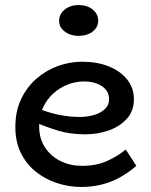

<svg xmlns="http://www.w3.org/2000/svg" viewBox="-20 -728 600 762"><path d="M302.1 14Q253.3 14 206.5 -1.3Q159.7 -16.5 122.1 -46.6Q84.6 -76.6 62.7 -121.2Q40.9 -165.7 40.9 -223.8Q40.9 -286 63.4 -333.9Q86 -381.8 123.9 -415.1Q161.8 -448.4 209.1 -465.7Q256.4 -483 306 -483Q365.7 -483 411.9 -464.5Q458 -446 484.7 -412.4Q511.4 -378.8 511.4 -334.1Q511.4 -287.8 483.7 -256.9Q455.9 -226 412 -210.5Q368.1 -194.9 318.9 -194.9Q258.4 -194.9 209.8 -209.7Q161.3 -224.5 114.6 -244.8L114.1 -304.5Q166.9 -281.7 211.3 -272.8Q255.6 -263.8 297.5 -263.8Q329.6 -264.4 355.5 -272.4Q381.4 -280.3 397.2 -296Q413 -311.6 413 -334.1Q413 -366.3 385.1 -385.5Q357.2 -404.7 312.6 -404.7Q280.1 -404.7 248.7 -392.5Q217.3 -380.2 191.8 -357.3Q166.3 -334.3 150.9 -301.5Q135.4 -268.8 135.4 -227.1Q135.4 -177.8 159.1 -142.2Q182.8 -106.7 221.5 -88.2Q260.2 -69.8 305.4 -69.8Q361.2 -69.8 403.4 -88.4Q445.6 -107 479 -134.7L521.2 -69.9Q493.5 -45.7 460.5 -26.6Q427.6 -7.5 388.3 3.2Q349 14 302.1 14ZM291.3 -585.7Q259.4 -585.7 237 -602.8Q214.6 -619.8 214.6 -645.4Q214.6 -672.5 237 -690.3Q259.4 -708 291.3 -708Q326.3 -708 347.9 -690.3Q369.6 -672.5 369.6 -645.4Q369.6 -619.8 347.8 -602.8Q326.1 -585.7 291.3 -585.7Z"/></svg>

Font: BioRhyme ExtraBold
Style: Regular
Weight: 800
Designer: Aoife Mooney
Foundry: Aoife Mooney Type
Version: Version 1.600;gftools[0.9.33]